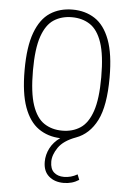

<svg xmlns="http://www.w3.org/2000/svg" viewBox="-53 -588 563 828"><g transform="rotate(5 228.0 -174.0)"><path d="M254 200Q214.5 200 189.8 178.5Q165 157 165 116Q165 85.5 179.5 57.2Q194 29 222.5 9Q168.5 7 128.2 -21.2Q88 -49.5 66 -110Q44 -170.5 44 -270Q44 -372 66.8 -433Q89.5 -494 130.8 -521Q172 -548 228 -548Q283 -548 324.5 -521Q366 -494 389 -433Q412 -372 412 -270Q412 -147 380 -84Q348 -21 290 0Q237 19.5 215 51.5Q193 83.5 193 113Q193 144.5 209.5 159.2Q226 174 253 174Q283.5 174 311 158L320 181Q291 200 254 200ZM228 -24Q273 -24 306.2 -45.8Q339.5 -67.5 357.8 -120.8Q376 -174 376 -268Q376 -364 357.8 -417.8Q339.5 -471.5 306.2 -493.2Q273 -515 228 -515Q183 -515 149.8 -493.5Q116.5 -472 98.2 -419Q80 -366 80 -272Q80 -176 98.2 -122Q116.5 -68 149.8 -46Q183 -24 228 -24Z"/></g></svg>

Font: Encode Sans Condensed Thin
Style: Regular
Weight: 100
Width: 3
Designer: Multiple Designers
Foundry: Impallari Type
Version: Version 3.000; ttfautohint (v1.8.3) -l 8 -r 50 -G 200 -x 14 